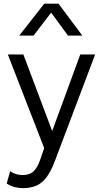

<svg xmlns="http://www.w3.org/2000/svg" viewBox="-20 -774 538 1019"><path d="M102.5 224.5Q81 224.5 59.8 219.5Q38.5 214.5 15.5 200L34 134.5Q49 145.5 66.5 150.2Q84 155 97.5 155Q137.5 155 158 135.5Q178.5 116 192.5 76L214.5 12L21.5 -485H104L257 -78.5L406 -485H485L269.5 85Q248 141 223.5 171.2Q199 201.5 169 213Q139 224.5 102.5 224.5ZM82 -585 215 -754.5H290.5L417 -585H341L251.5 -707L158 -585Z"/></svg>

Font: Geologica ExtraLight
Style: Regular
Weight: 200
Designer: Sindre Bremnes, Frode Helland
Foundry: Monokrom Skriftforlag AS
Version: Version 1.010; ttfautohint (v1.8.4.7-5d5b);gftools[0.9.28]